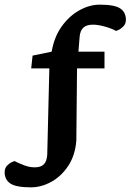

<svg xmlns="http://www.w3.org/2000/svg" viewBox="-101 -686 561 825"><path d="M111 -392H33L39 -447L121 -464Q132 -528 164.5 -573Q197 -618 240.5 -642Q284 -666 327 -666Q392 -666 416 -649.5Q440 -633 440 -601Q440 -584 429.5 -573Q419 -562 408.5 -557.5Q398 -553 398 -553Q378 -564 349 -572Q320 -580 298 -580Q271 -580 257 -567Q243 -554 241 -526L236 -464H348V-392H230L227 -82Q222 -18 192 27Q162 72 119 95.5Q76 119 32 119Q-32 119 -56.5 102.5Q-81 86 -81 54Q-81 36 -70.5 25.5Q-60 15 -49.5 10.5Q-39 6 -39 6Q-19 16 3.5 24.5Q26 33 48 33Q75 33 87.5 20Q100 7 102 -21Z"/></svg>

Font: Faustina VF Beta
Style: Regular
Weight: 400
Designer: Alfonso Garcia
Foundry: Omnibus-Type
Version: Version 1.006